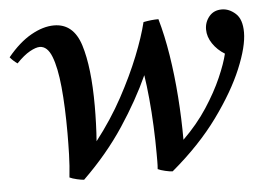

<svg xmlns="http://www.w3.org/2000/svg" viewBox="-65 -534 839 598"><g transform="rotate(-5 355.0 -234.5)"><path d="M130 0Q134 -36 135 -71.5Q136 -107 136 -138Q136 -221 130 -282.5Q124 -344 110.5 -378.5Q97 -413 73 -413Q61 -413 42 -402.5Q23 -392 0 -368Q-7 -373 -12.5 -378Q-18 -383 -23 -389Q13 -433 51 -454.5Q89 -476 123 -476Q184 -476 206 -406Q228 -336 228 -215Q228 -189 227 -160Q226 -131 224 -105Q273 -168 308.5 -233.5Q344 -299 367.5 -358Q391 -417 402 -462Q427 -467 449 -467Q464 -415 474 -352Q484 -289 489 -220.5Q494 -152 494 -86Q539 -130 570 -177.5Q601 -225 620 -268.5Q639 -312 646 -342Q623 -356 608.5 -377.5Q594 -399 594 -422Q594 -445 608.5 -462.5Q623 -480 648 -480Q671 -480 691 -462Q711 -444 711 -403Q711 -359 682.5 -290.5Q654 -222 597 -143.5Q540 -65 452 9Q444 9 429 5.5Q414 2 406 -2Q407 -13 407 -25.5Q407 -38 407 -51Q407 -91 405 -136Q403 -181 399 -223Q395 -265 390 -297Q356 -222 303.5 -142.5Q251 -63 175 11Q168 11 153 7.5Q138 4 130 0Z"/></g></svg>

Font: Tiro Devanagari Marathi
Style: Italic
Weight: 400
Italic angle: -11°
Designer: Devanagari: John Hudson & Fiona Ross, assisted by Paul Hanslow. Latin: John Hudson with Paul Hanslow, assisted by Kaja S
Foundry: Tiro Typeworks Ltd.
Version: Version 1.52